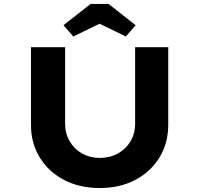

<svg xmlns="http://www.w3.org/2000/svg" viewBox="-20 -937 1000 963"><path d="M479.6 6Q377.5 6 299.9 -35.2Q222.4 -76.4 178.9 -147.9Q135.4 -219.4 135.4 -311V-700.4H306.6V-317Q306.6 -267.1 329.5 -228.2Q352.4 -189.3 391.7 -167.1Q431.1 -144.9 479.6 -144.9Q531 -144.9 571.2 -167.1Q611.3 -189.3 634.5 -228.2Q657.7 -267.1 657.7 -317V-700.4H823.9V-311Q823.9 -219.4 780.3 -147.9Q736.8 -76.4 659.6 -35.2Q582.4 6 479.6 6ZM347.6 -753.9 298.5 -810.7 434.6 -917.4H524.2L660.3 -810.7L611.2 -753.9L464.6 -825.2H494.2Z"/></svg>

Font: Lexend Mega
Style: Regular
Weight: 400
Designer: Bonnie Shaver-Troup, Thomas Jockin
Foundry: Lexend
Version: Version 1.007